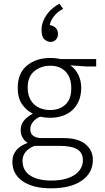

<svg xmlns="http://www.w3.org/2000/svg" viewBox="-20 -790 571 1040"><path d="M76 -314Q76 -393 125.5 -434.5Q175 -476 253 -476Q271 -476 284.5 -474Q298 -472 311 -470H501V-430H448L361 -436Q387 -419 403.5 -386Q420 -353 420 -315Q420 -276 407.5 -245.5Q395 -215 372.5 -194Q350 -173 319 -162.5Q288 -152 251 -152Q223 -152 198 -158Q174 -149 159 -130Q144 -111 144 -91Q144 -65 161 -53.5Q178 -42 208 -42H325Q403 -42 443 -9Q483 24 483 76Q483 146 423.5 188Q364 230 256 230Q158 230 102.5 191.5Q47 153 47 86Q47 49 68.5 23.5Q90 -2 130 -16Q115 -24 103.5 -42.5Q92 -61 92 -85Q92 -118 112.5 -140Q133 -162 158 -174Q122 -192 99 -226Q76 -260 76 -314ZM168 0Q139 10 120.5 31Q102 52 102 80Q102 134 144 161Q186 188 257 188Q304 188 336.5 178.5Q369 169 389.5 153.5Q410 138 419.5 118.5Q429 99 429 79Q429 55 419.5 39.5Q410 24 392.5 15.5Q375 7 351.5 3.5Q328 0 300 0ZM366 -312Q366 -371 335 -402.5Q304 -434 253 -434Q202 -434 166 -404.5Q130 -375 130 -316Q130 -285 139.5 -262Q149 -239 165.5 -224Q182 -209 204 -201.5Q226 -194 251 -194Q302 -194 334 -223Q366 -252 366 -312ZM254 -653Q271 -650 282.5 -638Q294 -626 294 -605Q294 -587 282.5 -575Q271 -563 253 -563Q237 -563 221 -576.5Q205 -590 205 -629Q205 -651 213 -672.5Q221 -694 234.5 -712.5Q248 -731 265.5 -745.5Q283 -760 302 -770L322 -742Q292 -727 273 -703Q254 -679 249 -654Z"/></svg>

Font: Mukta ExtraLight
Style: Regular
Weight: 275
Designer: Girish Dalvi and Yashodeep Gholap
Foundry: Ek Type
Version: Version 2.538;PS 1.002;hotconv 16.6.51;makeotf.lib2.5.65220;